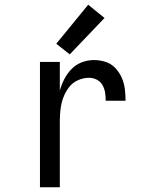

<svg xmlns="http://www.w3.org/2000/svg" viewBox="-20 -792 616 812"><path d="M149 0H233V-281Q233 -306 236 -330.5Q239 -355 247.5 -378.5Q256 -402 271 -422Q286 -442 309 -452.5Q332 -463 357 -463Q374 -463 389.5 -455Q405 -447 413.5 -432Q422 -417 424.5 -400Q427 -383 427 -366H511Q511 -391 508 -415.5Q505 -440 495 -463Q485 -486 467.5 -504.5Q450 -523 426 -530.5Q402 -538 377 -538Q351 -538 326 -528.5Q301 -519 282.5 -500Q264 -481 252 -457.5Q240 -434 233 -409V-530H149ZM275 -562 422 -716 353 -772 218 -607Z"/></svg>

Font: Iosevka SS01 Extended
Style: Regular
Weight: 400
Width: 7
Monospace: yes
Designer: Belleve Invis
Foundry: Belleve Invis
Version: Version 3.4.7; ttfautohint (v1.8.3)